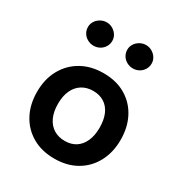

<svg xmlns="http://www.w3.org/2000/svg" viewBox="-178 -885 959 1019"><g transform="rotate(30 301.0 -375.0)"><path d="M301 8Q223 8 165.5 -25.5Q108 -59 76.5 -118Q45 -177 45 -254Q45 -332 77.5 -391Q110 -450 168 -483Q226 -516 303 -516Q381 -516 438 -482.5Q495 -449 526 -390Q557 -331 557 -254Q557 -177 525 -117.5Q493 -58 435.5 -25Q378 8 301 8ZM302 -101Q341 -101 369 -119Q397 -137 412.5 -171.5Q428 -206 428 -254Q428 -303 413 -337Q398 -371 369.5 -389Q341 -407 302 -407Q263 -407 234 -389Q205 -371 189 -337Q173 -303 173 -254Q173 -206 189 -171.5Q205 -137 234 -119Q263 -101 302 -101ZM182 -615Q162 -615 144.5 -624.5Q127 -634 117 -650.5Q107 -667 107 -687Q107 -706 117 -722Q127 -738 144.5 -748Q162 -758 182 -758Q202 -758 219 -748Q236 -738 246 -722Q256 -706 256 -687Q256 -667 246 -650.5Q236 -634 219 -624.5Q202 -615 182 -615ZM423 -615Q403 -615 385.5 -624.5Q368 -634 358 -650.5Q348 -667 348 -687Q348 -706 358 -722Q368 -738 385.5 -748Q403 -758 423 -758Q443 -758 460 -748Q477 -738 487 -722Q497 -706 497 -687Q497 -667 487 -650.5Q477 -634 460 -624.5Q443 -615 423 -615Z"/></g></svg>

Font: REM Medium
Style: Regular
Weight: 500
Designer: Octavio Pardo
Foundry: Ashler Design
Version: Version 1.005;gftools[0.9.28]